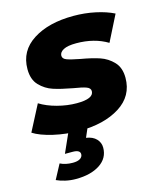

<svg xmlns="http://www.w3.org/2000/svg" viewBox="-133 -635 796 955"><g transform="rotate(-15 265.5 -157.5)"><path d="M-16 -44 53 -177Q90 -154 141 -140.5Q192 -127 241 -127Q328 -127 328 -166Q328 -182 307.5 -189.5Q287 -197 242 -204Q182 -215 143.5 -227.5Q105 -240 76 -270Q47 -300 47 -354Q47 -448 127.5 -499.5Q208 -551 336 -551Q394 -551 448 -539.5Q502 -528 542 -508L475 -375Q407 -416 314 -416Q270 -416 248.5 -404.5Q227 -393 227 -375Q227 -359 247.5 -351.5Q268 -344 315 -335Q373 -325 411.5 -312Q450 -299 478.5 -269Q507 -239 507 -187Q507 -93 426 -42Q345 9 219 9Q149 9 84.5 -6Q20 -21 -16 -44ZM40 215 80 140Q108 154 145 154Q170 154 183 145.5Q196 137 196 123Q196 101 157 101H118L167 -9H266L240 51Q274 56 292 75Q310 94 310 120Q310 174 263 205Q216 236 139 236Q111 236 85 230Q59 224 40 215Z"/></g></svg>

Font: Idrija
Style: Italic
Weight: 800
Italic angle: -11.3°
Designer: Julieta Ulanovsky
Foundry: Julieta Ulanovsky
Version: Version 7.200